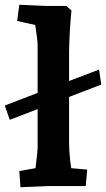

<svg xmlns="http://www.w3.org/2000/svg" viewBox="-61 -781 445 806"><path d="M20 -63 88 -75Q97 -145 97 -160V-323L-20 -278L-41 -338L97 -391V-591Q97 -610 87 -676L11 -693L20 -761L134 -756H218L239 -737Q235 -699 232 -647Q229 -595 229 -561V-441L355 -489L364 -426L229 -374V-190Q229 -131 238 -75L305 -69L299 0H144L25 5Z"/></svg>

Font: Andada Pro ExtraBold
Style: Regular
Weight: 800
Designer: Carolina Giovagnoli
Foundry: Huerta Tipografica
Version: Version 3.005; ttfautohint (v1.8.4)